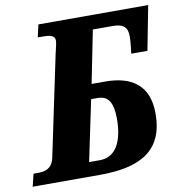

<svg xmlns="http://www.w3.org/2000/svg" viewBox="-99 -788 813 863"><g transform="rotate(-10 307.5 -357.0)"><path d="M-19 0H288C474 0 582 -59 582 -229C582 -361 500 -409 384 -409H322L370 -649H460C513 -649 528 -629 528 -588C528 -568 522 -514 521 -512H595L634 -714H133L120 -657H136C178 -657 198 -653 198 -628C198 -618 192 -596 186 -569L90 -112C79 -64 47 -57 15 -57H-5ZM250 -65 308 -342H338C386 -342 407 -309 407 -236C407 -135 374 -65 299 -65Z"/></g></svg>

Font: Noto Serif SemiCondensed Extra
Style: Italic
Weight: 800
Width: 4
Italic angle: -12°
Designer: Monotype Design Team
Foundry: Monotype Imaging Inc.
Version: Version 1.901